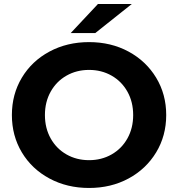

<svg xmlns="http://www.w3.org/2000/svg" viewBox="-20 -921 884 953"><path d="M39 -350Q39 -453 88.5 -535.5Q138 -618 225.5 -665Q313 -712 422 -712Q531 -712 618 -665Q705 -618 755 -535.5Q805 -453 805 -350Q805 -247 755 -164.5Q705 -82 618 -35Q531 12 422 12Q313 12 225.5 -35Q138 -82 88.5 -164.5Q39 -247 39 -350ZM641 -350Q641 -415 612.5 -466Q584 -517 534 -545.5Q484 -574 422 -574Q360 -574 310 -545.5Q260 -517 231.5 -466Q203 -415 203 -350Q203 -285 231.5 -234Q260 -183 310 -154.5Q360 -126 422 -126Q484 -126 534 -154.5Q584 -183 612.5 -234Q641 -285 641 -350ZM466 -901H634L453 -757H331Z"/></svg>

Font: Idrija
Style: Bold
Weight: 700
Designer: Julieta Ulanovsky
Foundry: Julieta Ulanovsky
Version: Version 7.200